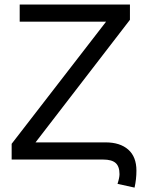

<svg xmlns="http://www.w3.org/2000/svg" viewBox="-20 -708 651 852"><path d="M31.7 -69.8 450.7 -611.8H67.4V-688H556.6V-620.1L137.7 -76.2H448.2Q512.7 -76.2 549.1 -44.2Q585.4 -12.2 585.4 49.3Q585.4 86.9 577.1 124.5L501.5 107.9Q510.3 80.6 510.3 64.9Q510.3 30.3 492.9 15.1Q475.6 0 438 0H31.7Z"/></svg>

Font: Liberation Sans
Style: Regular
Weight: 400
Designer: Steve Matteson
Foundry: Ascender Corporation
Version: Version 2.00.1